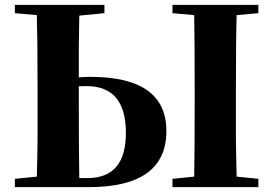

<svg xmlns="http://www.w3.org/2000/svg" viewBox="-20 -767 1121 787"><path d="M338 -37Q496 -37 496 -222Q496 -414 335 -414Q313 -414 303 -413V-351Q303 -139 305 -37ZM305 -703Q304 -643 303 -569V-450Q333 -452 350 -452Q662 -452 662 -230Q662 0 344 0H41V-34L131 -43Q133 -112 134 -197V-395Q134 -603 131 -705L41 -713V-747H408V-713ZM950 -705Q947 -603 947 -395V-198Q948 -112 950 -43L1039 -34V0H687V-34L776 -43Q778 -144 778 -351V-395Q778 -602 776 -705L687 -713V-747H1039V-713Z"/></svg>

Font: Source Han Serif SC Heavy
Style: Regular
Weight: 900
Designer: Ryoko NISHIZUKA  (kana & ideographs); Frank Grießhammer (Latin, Greek & Cyrillic); Wenlong ZHANG  (bopomofo); Sandoll Co
Foundry: Adobe Systems Incorporated
Version: Version 1.001 October 20, 2017